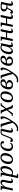

<svg xmlns="http://www.w3.org/2000/svg" viewBox="3824 -4410 826 8514"><g transform="rotate(-90 4237.0 -153.0)"><path d="M460 10Q416 10 392.5 -18.5Q369 -47 369 -90Q369 -136 388 -225L405 -303Q408 -317 413 -338Q418 -359 422 -382Q426 -405 426 -422Q426 -442 417.5 -461.5Q409 -481 380 -481Q349 -481 318 -458Q287 -435 260.5 -399Q234 -363 215.5 -324.5Q197 -286 191 -256L137 0H44L128 -402Q131 -416 132.5 -429.5Q134 -443 134 -447Q134 -477 113.5 -485.5Q93 -494 64 -494H56L65 -536H250L223 -410H233Q274 -476 316.5 -510.5Q359 -545 415 -545Q474 -545 498 -511.5Q522 -478 522 -434Q522 -409 515.5 -379.5Q509 -350 504 -324L478 -206Q472 -178 468.5 -151Q465 -124 465 -101Q465 -53 500 -53Q529 -53 564 -76L582 -47Q558 -27 528.5 -8.5Q499 10 460 10Z M725 -394Q730 -414 732 -428.5Q734 -443 734 -447Q734 -477 713.5 -485.5Q693 -494 664 -494H656L665 -536H842L818 -403H823Q843 -442 868.5 -474.5Q894 -507 928 -526.5Q962 -546 1006 -546Q1067 -546 1100 -499.5Q1133 -453 1133 -365Q1133 -322 1121 -271.5Q1109 -221 1085.5 -171Q1062 -121 1026.5 -80Q991 -39 943 -14.5Q895 10 835 10Q806 10 781 3.5Q756 -3 737 -13Q736 -5 734 9Q732 23 729 35L715 96Q714 102 710 121.5Q706 141 706 152Q706 182 727 190Q748 198 776 198H789L780 240H592ZM832 -35Q870 -35 901.5 -57Q933 -79 957 -116Q981 -153 997.5 -196.5Q1014 -240 1022.5 -284.5Q1031 -329 1031 -366Q1031 -395 1025.5 -422Q1020 -449 1006.5 -466Q993 -483 968 -483Q939 -483 911 -461Q883 -439 859 -404.5Q835 -370 818 -332Q801 -294 794 -261L753 -71Q762 -60 783 -47.5Q804 -35 832 -35Z M1411 10Q1326 10 1272.5 -41.5Q1219 -93 1219 -197Q1219 -253 1237 -313.5Q1255 -374 1292 -427Q1329 -480 1385 -513Q1441 -546 1517 -546Q1570 -546 1613 -525Q1656 -504 1681.5 -458.5Q1707 -413 1707 -339Q1707 -296 1696 -248.5Q1685 -201 1662 -155Q1639 -109 1604 -72Q1569 -35 1521 -12.5Q1473 10 1411 10ZM1422 -41Q1471 -41 1505.5 -72.5Q1540 -104 1561.5 -153.5Q1583 -203 1593 -257Q1603 -311 1603 -356Q1603 -431 1577 -463Q1551 -495 1505 -495Q1466 -495 1436 -474Q1406 -453 1384.5 -418.5Q1363 -384 1349.5 -342Q1336 -300 1329.5 -257.5Q1323 -215 1323 -179Q1323 -103 1350 -72Q1377 -41 1422 -41Z M1988 10Q1935 10 1890.5 -13Q1846 -36 1819.5 -81.5Q1793 -127 1793 -197Q1793 -253 1812 -313.5Q1831 -374 1869 -427Q1907 -480 1962.5 -513Q2018 -546 2091 -546Q2166 -546 2201.5 -516.5Q2237 -487 2237 -450Q2237 -422 2214 -401Q2191 -380 2148 -380Q2148 -428 2129.5 -463Q2111 -498 2071 -498Q2039 -498 2012 -476.5Q1985 -455 1963.5 -420.5Q1942 -386 1927.5 -344.5Q1913 -303 1905 -262Q1897 -221 1897 -189Q1897 -125 1925 -89Q1953 -53 2007 -53Q2060 -53 2095 -76Q2130 -99 2151 -125Q2161 -118 2161 -100Q2161 -78 2142.5 -52.5Q2124 -27 2086 -8.5Q2048 10 1988 10Z M2696 10Q2650 10 2629 -20Q2608 -50 2608 -85Q2608 -96 2610 -119.5Q2612 -143 2619 -174L2685 -487Q2660 -497 2634 -497Q2604 -497 2584.5 -487.5Q2565 -478 2549 -452.5Q2533 -427 2515 -380.5Q2497 -334 2470 -259Q2432 -154 2401 -96Q2370 -38 2339.5 -15.5Q2309 7 2270 7Q2231 7 2215 -15.5Q2199 -38 2199 -60Q2199 -90 2216 -107Q2233 -124 2255 -124Q2255 -108 2265 -92.5Q2275 -77 2294 -77Q2313 -77 2331 -93Q2349 -109 2370.5 -152.5Q2392 -196 2422 -276Q2449 -348 2468 -398.5Q2487 -449 2507.5 -481Q2528 -513 2558 -527.5Q2588 -542 2636 -542Q2671 -542 2712 -537.5Q2753 -533 2790 -526L2721 -202Q2715 -175 2711.5 -149.5Q2708 -124 2708 -101Q2708 -53 2744 -53Q2758 -53 2772 -58.5Q2786 -64 2805 -75L2823 -46Q2801 -27 2767.5 -8.5Q2734 10 2696 10Z M2771 240Q2718 240 2677 222L2692 172Q2704 176 2721.5 179.5Q2739 183 2770 183Q2819 183 2860.5 165.5Q2902 148 2937 120.5Q2972 93 3000.5 61.5Q3029 30 3051 1L2919 -441Q2910 -471 2894.5 -482.5Q2879 -494 2850 -494H2840L2848 -536H2994L3072 -266Q3080 -240 3089 -204Q3098 -168 3105.5 -135Q3113 -102 3114 -85H3117Q3155 -143 3185.5 -202Q3216 -261 3234 -316.5Q3252 -372 3252 -417Q3252 -438 3241.5 -454.5Q3231 -471 3203 -471Q3203 -507 3223.5 -526Q3244 -545 3268 -545Q3300 -545 3318 -524Q3336 -503 3336 -461Q3336 -383 3288 -281Q3240 -179 3160 -57Q3111 19 3069.5 75Q3028 131 2986 167.5Q2944 204 2892.5 222Q2841 240 2771 240Z M3347 0 3358 -42H3371Q3390 -42 3404.5 -47Q3419 -52 3435.5 -67Q3452 -82 3475 -111L3603 -266L3538 -422Q3520 -465 3507.5 -479.5Q3495 -494 3466 -494H3453L3461 -536H3594L3670 -334L3803 -536H3926L3915 -494H3902Q3883 -494 3868 -488Q3853 -482 3837.5 -466.5Q3822 -451 3798 -422L3693 -287L3762 -114Q3778 -71 3791.5 -56.5Q3805 -42 3834 -42H3847L3839 0H3705L3624 -220L3474 0Z M4148 10Q4063 10 4009.5 -41.5Q3956 -93 3956 -197Q3956 -253 3974 -313.5Q3992 -374 4029 -427Q4066 -480 4122 -513Q4178 -546 4254 -546Q4307 -546 4350 -525Q4393 -504 4418.5 -458.5Q4444 -413 4444 -339Q4444 -296 4433 -248.5Q4422 -201 4399 -155Q4376 -109 4341 -72Q4306 -35 4258 -12.5Q4210 10 4148 10ZM4159 -41Q4208 -41 4242.5 -72.5Q4277 -104 4298.5 -153.5Q4320 -203 4330 -257Q4340 -311 4340 -356Q4340 -431 4314 -463Q4288 -495 4242 -495Q4203 -495 4173 -474Q4143 -453 4121.5 -418.5Q4100 -384 4086.5 -342Q4073 -300 4066.5 -257.5Q4060 -215 4060 -179Q4060 -103 4087 -72Q4114 -41 4159 -41Z M4730 10Q4632 10 4581 -41Q4530 -92 4530 -177Q4530 -240 4549 -305Q4568 -370 4606 -424.5Q4644 -479 4699.5 -512.5Q4755 -546 4828 -546Q4870 -546 4905 -532.5Q4940 -519 4960.5 -493Q4981 -467 4981 -431Q4981 -370 4931.5 -334Q4882 -298 4799 -281Q4866 -265 4906 -234Q4946 -203 4946 -148Q4946 -102 4918.5 -66.5Q4891 -31 4842.5 -10.5Q4794 10 4730 10ZM4662 -306Q4721 -306 4770 -317.5Q4819 -329 4848.5 -355Q4878 -381 4878 -422Q4878 -463 4856 -480.5Q4834 -498 4806 -498Q4779 -498 4753.5 -478.5Q4728 -459 4707.5 -429Q4687 -399 4672.5 -366Q4658 -333 4652 -306ZM4734 -45Q4791 -45 4819 -74.5Q4847 -104 4847 -150Q4847 -195 4816 -223.5Q4785 -252 4739 -264Q4736 -264 4723 -263.5Q4710 -263 4693.5 -262Q4677 -261 4662.5 -260.5Q4648 -260 4643 -260Q4639 -241 4636.5 -217Q4634 -193 4634 -165Q4634 -45 4734 -45Z M4935 240Q4882 240 4841 222L4856 172Q4868 176 4885.5 179.5Q4903 183 4934 183Q4983 183 5024.5 165.5Q5066 148 5101 120.5Q5136 93 5164.5 61.5Q5193 30 5215 1L5083 -441Q5074 -471 5058.5 -482.5Q5043 -494 5014 -494H5004L5012 -536H5158L5236 -266Q5244 -240 5253 -204Q5262 -168 5269.5 -135Q5277 -102 5278 -85H5281Q5319 -143 5349.5 -202Q5380 -261 5398 -316.5Q5416 -372 5416 -417Q5416 -438 5405.5 -454.5Q5395 -471 5367 -471Q5367 -507 5387.5 -526Q5408 -545 5432 -545Q5464 -545 5482 -524Q5500 -503 5500 -461Q5500 -383 5452 -281Q5404 -179 5324 -57Q5275 19 5233.5 75Q5192 131 5150 167.5Q5108 204 5056.5 222Q5005 240 4935 240Z M5774 10Q5676 10 5625 -41Q5574 -92 5574 -177Q5574 -240 5593 -305Q5612 -370 5650 -424.5Q5688 -479 5743.5 -512.5Q5799 -546 5872 -546Q5914 -546 5949 -532.5Q5984 -519 6004.5 -493Q6025 -467 6025 -431Q6025 -370 5975.5 -334Q5926 -298 5843 -281Q5910 -265 5950 -234Q5990 -203 5990 -148Q5990 -102 5962.5 -66.5Q5935 -31 5886.5 -10.5Q5838 10 5774 10ZM5706 -306Q5765 -306 5814 -317.5Q5863 -329 5892.5 -355Q5922 -381 5922 -422Q5922 -463 5900 -480.5Q5878 -498 5850 -498Q5823 -498 5797.5 -478.5Q5772 -459 5751.5 -429Q5731 -399 5716.5 -366Q5702 -333 5696 -306ZM5778 -45Q5835 -45 5863 -74.5Q5891 -104 5891 -150Q5891 -195 5860 -223.5Q5829 -252 5783 -264Q5780 -264 5767 -263.5Q5754 -263 5737.5 -262Q5721 -261 5706.5 -260.5Q5692 -260 5687 -260Q5683 -241 5680.5 -217Q5678 -193 5678 -165Q5678 -45 5778 -45Z M6219 10Q6175 10 6146 -14Q6117 -38 6103.5 -79.5Q6090 -121 6090 -173Q6090 -220 6102.5 -271.5Q6115 -323 6140 -371.5Q6165 -420 6201 -459.5Q6237 -499 6284 -522.5Q6331 -546 6388 -546Q6424 -546 6454.5 -536Q6485 -526 6505 -510L6549 -535H6581L6513 -215Q6511 -204 6507 -183Q6503 -162 6500.5 -140Q6498 -118 6498 -104Q6498 -53 6531 -53Q6548 -53 6566 -60.5Q6584 -68 6603 -79L6621 -50Q6607 -37 6583 -23Q6559 -9 6532 0.5Q6505 10 6480 10Q6444 10 6423 -12Q6402 -34 6402 -73Q6402 -93 6404.5 -109.5Q6407 -126 6412 -151H6406Q6372 -74 6325 -32Q6278 10 6219 10ZM6255 -53Q6281 -53 6308.5 -73Q6336 -93 6360.5 -127Q6385 -161 6404 -203Q6423 -245 6432 -288L6469 -465Q6458 -483 6437 -492Q6416 -501 6393 -501Q6353 -501 6321 -478.5Q6289 -456 6265 -419Q6241 -382 6224.5 -338Q6208 -294 6200 -249.5Q6192 -205 6192 -169Q6192 -107 6210 -80Q6228 -53 6255 -53Z M7107 10Q7061 10 7040 -20Q7019 -50 7019 -85Q7019 -96 7021 -119.5Q7023 -143 7030 -174L7046 -252H6816L6763 0H6670L6754 -402Q6757 -416 6758.5 -429.5Q6760 -443 6760 -447Q6760 -477 6739.5 -485.5Q6719 -494 6690 -494H6682L6691 -536H6876L6825 -298H7056L7106 -536H7204L7132 -202Q7126 -175 7122.5 -149.5Q7119 -124 7119 -101Q7119 -53 7155 -53Q7169 -53 7183 -58.5Q7197 -64 7216 -75L7234 -46Q7212 -27 7178.5 -8.5Q7145 10 7107 10Z M7736 10Q7690 10 7669 -20Q7648 -50 7648 -85Q7648 -96 7650 -119.5Q7652 -143 7659 -174L7675 -252H7445L7392 0H7299L7383 -402Q7386 -416 7387.5 -429.5Q7389 -443 7389 -447Q7389 -477 7368.5 -485.5Q7348 -494 7319 -494H7311L7320 -536H7505L7454 -298H7685L7735 -536H7833L7761 -202Q7755 -175 7751.5 -149.5Q7748 -124 7748 -101Q7748 -53 7784 -53Q7798 -53 7812 -58.5Q7826 -64 7845 -75L7863 -46Q7841 -27 7807.5 -8.5Q7774 10 7736 10Z M8321 10Q8275 10 8254 -20Q8233 -50 8233 -85Q8233 -96 8235 -119.5Q8237 -143 8244 -174L8258 -241H8201Q8167 -241 8146 -220Q8125 -199 8102 -140Q8080 -83 8059 -51Q8038 -19 8015 -6Q7992 7 7961 7Q7920 7 7903 -15.5Q7886 -38 7886 -60Q7886 -90 7903 -107Q7920 -124 7942 -124Q7942 -108 7952 -92.5Q7962 -77 7981 -77Q7994 -77 8005.5 -83Q8017 -89 8029.5 -108Q8042 -127 8059 -165Q8072 -194 8085.5 -216.5Q8099 -239 8119 -249Q8055 -263 8020.5 -300.5Q7986 -338 7986 -387Q7986 -465 8042.5 -502.5Q8099 -540 8214 -540Q8271 -540 8322 -532Q8373 -524 8413 -515L8346 -202Q8340 -175 8336.5 -149.5Q8333 -124 8333 -101Q8333 -53 8369 -53Q8383 -53 8397 -58.5Q8411 -64 8430 -75L8448 -46Q8426 -27 8392.5 -8.5Q8359 10 8321 10ZM8190 -284H8268L8309 -479Q8294 -484 8267 -489Q8240 -494 8215 -494Q8143 -494 8111 -464Q8079 -434 8079 -382Q8079 -337 8111.5 -310.5Q8144 -284 8190 -284Z"/></g></svg>

Font: NotoSerif-Italic
Style: Regular
Weight: 400
Italic angle: -12°
Designer: Monotype Design Team
Foundry: Monotype Imaging Inc.
Version: Version 2.007; ttfautohint (v1.8) -l 8 -r 50 -G 200 -x 14 -D